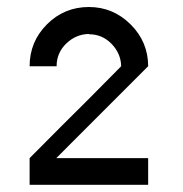

<svg xmlns="http://www.w3.org/2000/svg" viewBox="-20 -853 514 540"><path d="M396.7 -333.3H63.3V-408.3Q162.5 -508.3 230 -575L320.8 -666.7Q320 -702.5 293.8 -729.6Q267.5 -756.7 230 -756.7V-757.5Q193.3 -756.7 166.2 -730.4Q139.2 -704.2 139.2 -666.7H63.3Q63.3 -735.8 112.1 -784.6Q160.8 -833.3 230 -833.3Q298.3 -833.3 347.5 -784.2Q396.7 -735 396.7 -666.7L138.3 -408.3H396.7Z"/></svg>

Font: 0xA000-Squarish
Style: Squareish
Weight: 400
Version: Version 0.1